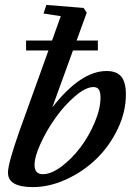

<svg xmlns="http://www.w3.org/2000/svg" viewBox="-20 -745 535 776"><path d="M112.8 11.2Q12.2 11.2 12.2 -46.9Q12.2 -84.5 59.1 -216.8L175.8 -541H85.4V-581.1H190.4L225.6 -679.7L155.8 -690.4L167.5 -725.1L317.9 -712.9L330.6 -693.8L289.6 -581.1H375.5V-541H274.9L191.4 -311Q306.2 -458 410.6 -458Q451.7 -458 470.2 -435.3Q488.8 -412.6 488.8 -362.8Q488.8 -292.5 455.6 -223.4Q422.4 -154.3 369.9 -103.3Q317.4 -52.2 248.8 -20.5Q180.2 11.2 112.8 11.2ZM386.2 -350.1Q386.2 -372.6 379.6 -382.8Q373 -393.1 357.4 -393.1Q326.7 -393.1 284.2 -356.9Q241.7 -320.8 205.8 -270.8Q169.9 -220.7 144.8 -166.5Q119.6 -112.3 119.6 -78.1Q119.6 -41 153.3 -41Q187 -41 228.5 -72Q270 -103 304.4 -148.4Q338.9 -193.8 362.5 -249.5Q386.2 -305.2 386.2 -350.1Z"/></svg>

Font: Elstob 8pt SemiBold
Style: Italic
Weight: 600
Italic angle: -20°
Designer: Peter S. Baker
Version: Version 1.015